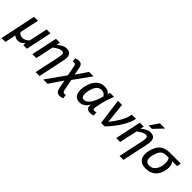

<svg xmlns="http://www.w3.org/2000/svg" viewBox="190 -2069 3565 3565"><g transform="rotate(45 1972.5 -286.5)"><path d="M444.8 0H349.1L356.9 -56.2Q323.2 -20.5 290.3 -2.7Q257.3 15.1 219.2 15.1Q186.5 15.1 163.1 5.4Q139.6 -4.4 119.1 -24.9L73.2 192.9H-28.8L119.1 -512.2H222.2L142.1 -134.8Q154.3 -113.3 179 -97.7Q203.6 -82 238.8 -82Q308.1 -82 373 -147L450.2 -512.2H553.2Z M865.7 191.9 969.7 -292Q975.1 -319.3 978.5 -341.3Q981.9 -363.3 981.9 -386.2Q981.9 -408.7 970 -420.9Q958 -433.1 934.1 -433.1Q915 -433.1 894 -427Q873 -420.9 851.6 -409.9Q830.1 -398.9 808.6 -384Q787.1 -369.1 766.1 -352.1L690.9 0H587.9L695.8 -512.2H798.8L783.7 -440.9Q804.2 -459 826.2 -474.6Q848.1 -490.2 871.1 -502Q894 -513.7 918 -520.3Q941.9 -526.9 966.8 -526.9Q1001 -526.9 1024.2 -517.3Q1047.4 -507.8 1061.5 -491.7Q1075.7 -475.6 1081.8 -453.9Q1087.9 -432.1 1087.9 -407.2Q1087.9 -386.7 1084.5 -361.8Q1081.1 -336.9 1075.7 -312L968.8 191.9Z M1331.5 -189 1295.9 -372.1Q1291.5 -393.1 1287.6 -406.2Q1283.7 -419.4 1278.6 -426.8Q1273.4 -434.1 1266.8 -436.5Q1260.3 -439 1251 -439Q1244.1 -439 1233.4 -437Q1222.7 -435.1 1213.9 -432.1L1203.6 -506.8Q1212.4 -511.2 1223.1 -514.9Q1233.9 -518.6 1245.1 -521.2Q1256.3 -523.9 1267.1 -525.4Q1277.8 -526.9 1286.6 -526.9Q1306.6 -526.9 1322.5 -522.5Q1338.4 -518.1 1350.3 -507.1Q1362.3 -496.1 1370.8 -477.3Q1379.4 -458.5 1384.8 -430.2L1410.6 -286.1L1566.9 -512.2H1682.6L1437.5 -172.9L1480 38.1Q1483.4 55.7 1487.3 67.6Q1491.2 79.6 1496.8 87.2Q1502.4 94.7 1510.5 97.9Q1518.6 101.1 1529.8 101.1Q1535.6 101.1 1544.2 99.1Q1552.7 97.2 1562.5 94.2L1572.8 172.9Q1564 176.8 1553.5 180.2Q1543 183.6 1532.2 186.3Q1521.5 189 1512 190.4Q1502.4 191.9 1495.6 191.9Q1471.7 191.9 1453.6 185.8Q1435.5 179.7 1422.4 166.3Q1409.2 152.8 1400.4 131.6Q1391.6 110.4 1385.7 80.1L1356 -76.2L1175.8 189H1064Z M2199.2 2Q2189.9 4.9 2179.2 7.3Q2168.5 9.8 2157.7 11.5Q2147 13.2 2137 14.2Q2127 15.1 2119.6 15.1Q2091.3 15.1 2071.8 9Q2052.2 2.9 2040 -8.5Q2027.8 -20 2022.2 -35.9Q2016.6 -51.8 2016.6 -71.8Q2016.6 -78.6 2017.3 -88.6Q2018.1 -98.6 2019.5 -109.9Q1986.3 -47.9 1940.9 -16.4Q1895.5 15.1 1840.3 15.1Q1761.7 15.1 1724.6 -31.5Q1687.5 -78.1 1687.5 -170.9Q1687.5 -192.9 1691.2 -220Q1694.8 -247.1 1701.9 -275.9Q1709 -304.7 1720 -334Q1731 -363.3 1745.6 -390.1Q1785.2 -460.4 1840.6 -493.7Q1896 -526.9 1961.4 -526.9Q2007.3 -526.9 2043 -511.5Q2078.6 -496.1 2101.6 -463.9Q2106 -477.5 2109.6 -490Q2113.3 -502.4 2117.2 -512.2H2221.2Q2191.4 -440.4 2171.6 -379.6Q2151.9 -318.8 2143.6 -280.8L2117.2 -157.2Q2114.3 -141.6 2112.3 -127.4Q2110.4 -113.3 2110.4 -102.1Q2110.4 -83.5 2119.9 -76.2Q2129.4 -68.8 2147.5 -68.8Q2156.2 -68.8 2169.4 -71.5Q2182.6 -74.2 2192.4 -78.1ZM1865.2 -76.2Q1900.4 -76.2 1931.2 -99.1Q1961.9 -122.1 1988.5 -162.6Q2015.1 -203.1 2037.1 -258.5Q2059.1 -314 2076.2 -378.9Q2056.6 -411.1 2028.1 -425.5Q1999.5 -439.9 1966.3 -439.9Q1924.8 -439.9 1893.3 -417.7Q1861.8 -395.5 1838.4 -348.1Q1828.1 -327.6 1820.3 -305.2Q1812.5 -282.7 1807.1 -260Q1801.8 -237.3 1799.1 -214.8Q1796.4 -192.4 1796.4 -171.9Q1796.4 -144.5 1800.8 -126.2Q1805.2 -107.9 1814 -96.7Q1822.8 -85.4 1835.4 -80.8Q1848.1 -76.2 1865.2 -76.2Z M2429.7 -512.2 2473.6 -108.9Q2505.9 -148.4 2538.8 -194.3Q2571.8 -240.2 2600.3 -288.8Q2628.9 -337.4 2650.6 -387.2Q2672.4 -437 2682.6 -484.9L2687.5 -512.2H2796.4L2791.5 -487.8Q2782.7 -447.3 2764.9 -403.6Q2747.1 -359.9 2722.9 -315.7Q2698.7 -271.5 2669.7 -227.8Q2640.6 -184.1 2609.4 -143.3Q2578.1 -102.5 2545.9 -66.2Q2513.7 -29.8 2483.4 0H2392.6L2323.7 -512.2Z M3068.4 191.9 3172.4 -292Q3177.7 -319.3 3181.2 -341.3Q3184.6 -363.3 3184.6 -386.2Q3184.6 -408.7 3172.6 -420.9Q3160.6 -433.1 3136.7 -433.1Q3117.7 -433.1 3096.7 -427Q3075.7 -420.9 3054.2 -409.9Q3032.7 -398.9 3011.2 -384Q2989.7 -369.1 2968.8 -352.1L2893.6 0H2790.5L2898.4 -512.2H3001.5L2986.3 -440.9Q3006.8 -459 3028.8 -474.6Q3050.8 -490.2 3073.7 -502Q3096.7 -513.7 3120.6 -520.3Q3144.5 -526.9 3169.4 -526.9Q3203.6 -526.9 3226.8 -517.3Q3250 -507.8 3264.2 -491.7Q3278.3 -475.6 3284.4 -453.9Q3290.5 -432.1 3290.5 -407.2Q3290.5 -386.7 3287.1 -361.8Q3283.7 -336.9 3278.3 -312L3171.4 191.9ZM3138.7 -589.8H3050.3L3169.4 -766.1H3306.6Z M3974.6 -512.2 3957.5 -430.2H3828.6Q3851.1 -403.8 3860.8 -371.3Q3870.6 -338.9 3870.6 -308.1Q3870.6 -279.8 3866.5 -251Q3862.3 -222.2 3854.2 -194.3Q3846.2 -166.5 3834 -140.6Q3821.8 -114.7 3806.2 -92.8Q3769.5 -41 3712.4 -12.9Q3655.3 15.1 3571.3 15.1Q3519 15.1 3482.2 1.5Q3445.3 -12.2 3421.9 -37.1Q3398.4 -62 3387.5 -96.7Q3376.5 -131.3 3376.5 -172.9Q3376.5 -192.9 3379.6 -216.1Q3382.8 -239.3 3388.9 -263.9Q3395 -288.6 3403.8 -313.5Q3412.6 -338.4 3423.3 -361.8Q3460.4 -438.5 3525.6 -475.3Q3590.8 -512.2 3687.5 -512.2ZM3672.4 -430.2Q3640.1 -430.2 3616 -422.6Q3591.8 -415 3573.7 -401.9Q3555.7 -388.7 3542.7 -370.4Q3529.8 -352.1 3520.5 -330.1Q3506.3 -296.4 3495.4 -257.1Q3484.4 -217.8 3484.4 -174.8Q3484.4 -126.5 3508.5 -98.6Q3532.7 -70.8 3578.6 -70.8Q3605 -70.8 3626.2 -75.9Q3647.5 -81.1 3664.3 -90.6Q3681.2 -100.1 3694.1 -113.3Q3707 -126.5 3717.3 -142.1Q3730 -160.6 3739.5 -182.6Q3749 -204.6 3755.1 -227.5Q3761.2 -250.5 3764.4 -273.4Q3767.6 -296.4 3767.6 -317.9Q3767.6 -356 3760 -382.8Q3752.4 -409.7 3738.3 -430.2Z"/></g></svg>

Font: Clear Sans Medium
Style: Italic
Weight: 500
Italic angle: -12°
Foundry: Intel Corporation
Version: Version 1.00